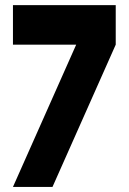

<svg xmlns="http://www.w3.org/2000/svg" viewBox="-20 -739 509 759"><path d="M437.5 -562.5 187.5 0H31.2L281.2 -562.5H31.2V-718.8H437.5Z"/></svg>

Font: Signwood
Style: Regular
Weight: 400
Designer: GGBotNet
Foundry: GGBotNet
Version: 0.95